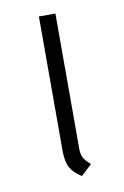

<svg xmlns="http://www.w3.org/2000/svg" viewBox="-63 -510 362 561"><g transform="rotate(-10 118.0 -229.5)"><path d="M92 -72V-470H141V-68Q141 -52 146.5 -42Q152 -32 167 -19L135 11Q111 -4 101.5 -22Q92 -40 92 -72Z"/></g></svg>

Font: KoHo Light
Style: Regular
Weight: 300
Version: Version 1.000; ttfautohint (v1.6)